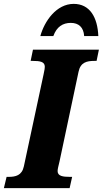

<svg xmlns="http://www.w3.org/2000/svg" viewBox="-42 -970 530 990"><path d="M166 -784H233C250 -832 282 -852 323 -852C363 -852 389 -830 392 -784H465C461 -881 421 -950 338 -950C249 -950 187 -861 166 -784ZM-22 0H317L330 -58H319C282 -58 255 -62 255 -88C255 -100 260 -115 265 -138L363 -600C373 -649 406 -656 445 -656H456L468 -714H128L116 -656H126C164 -656 189 -652 189 -626C189 -620 188 -610 183 -588L81 -112C71 -65 38 -58 2 -58H-8Z"/></svg>

Font: Noto Serif Condensed Black
Style: Italic
Weight: 900
Width: 3
Italic angle: -12°
Designer: Monotype Design Team
Foundry: Monotype Imaging Inc.
Version: Version 2.013